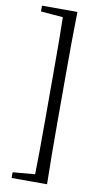

<svg xmlns="http://www.w3.org/2000/svg" viewBox="-103 -824 550 1043"><g transform="rotate(10 172.0 -302.5)"><path d="M236.1 -777.6Q234.1 -693.6 233.6 -606.7Q233.1 -519.9 233.1 -432.9V-171.9Q233.1 -85.9 233.6 0.5Q234.1 86.9 236.1 172.9H162.4Q164.4 88.8 164.9 2Q165.4 -84.8 165.4 -171.8V-432.8Q165.4 -518.8 164.9 -605.2Q164.4 -691.7 162.4 -777.6ZM199.7 -777.6V-734.1H180.1L40.6 -745.9V-777.6ZM199.7 129.4V172.9H40.6V141.2L180.1 129.4Z"/></g></svg>

Font: Noto Serif KR
Style: Regular
Weight: 200
Designer: Ryoko NISHIZUKA 西塚涼子 (kana & ideographs); Frank Grießhammer (Latin, Greek & Cyrillic); Wenlong ZHANG 张文龙 (bopomofo); San
Foundry: Adobe
Version: Version 2.001;hotconv 1.1.0;makeotfexe 2.6.0